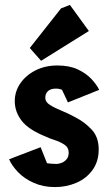

<svg xmlns="http://www.w3.org/2000/svg" viewBox="-20 -757 452 780"><path d="M203 3Q156 3 117.5 -14Q79 -31 53.5 -57.5Q28 -84 17 -110L145 -159L171 -94Q177 -93 187.5 -92Q198 -91 209 -91Q219 -91 230.5 -95.5Q242 -100 250.5 -110Q259 -120 259 -137Q259 -158 241.5 -169.5Q224 -181 202 -188Q180 -195 166 -202Q96 -230 68 -266.5Q40 -303 40 -346Q40 -386 63 -419Q86 -452 125 -471.5Q164 -491 213 -491Q262 -491 296 -475Q330 -459 351.5 -436Q373 -413 383 -392L256 -341L232 -392Q232 -392 225.5 -394.5Q219 -397 208 -397Q193 -397 183.5 -392.5Q174 -388 169 -379.5Q164 -371 164 -359Q164 -343 182.5 -331Q201 -319 229.5 -307.5Q258 -296 287 -280Q324 -261 352.5 -230.5Q381 -200 381 -150Q381 -101 356 -66.5Q331 -32 290.5 -14.5Q250 3 203 3ZM147 -510 101 -562 228 -723 264 -737 341 -631Z"/></svg>

Font: Kreon Light
Style: Bold
Weight: 700
Version: Version 2.002